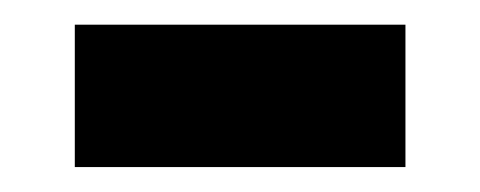

<svg xmlns="http://www.w3.org/2000/svg" viewBox="-20 -427 385 154"><path d="M40 -293V-407.2H305.2V-293Z"/></svg>

Font: Cooper Hewitt
Style: Semibold
Weight: 709
Designer: Village Type and Design LLC
Foundry: Cooper Hewitt Smithsonian Design Museum
Version: 1.000